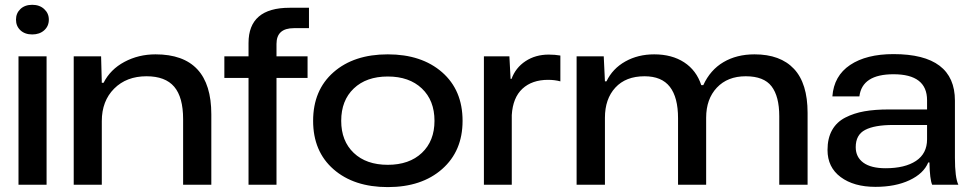

<svg xmlns="http://www.w3.org/2000/svg" viewBox="-20 -761 4004 791"><path d="M56.2 0V-528.8H171.9V0ZM45.9 -680.2Q45.9 -706.5 64.2 -723.9Q82.5 -741.2 112.8 -741.2Q143.1 -741.2 162.1 -723.6Q181.2 -706.1 181.2 -680.2Q181.2 -653.3 162.1 -636.2Q143.1 -619.1 112.8 -619.1Q82.5 -619.1 64.2 -636.2Q45.9 -653.3 45.9 -680.2Z M283.7 0V-528.8H396.5L399.4 -419.9H406.7Q434.6 -475.1 492.7 -506.1Q550.8 -537.1 620.6 -537.1Q850.6 -537.1 850.6 -290V0H734.4V-270Q734.4 -360.4 697.8 -403.6Q661.1 -446.8 583.5 -446.8Q501 -446.8 450.2 -395.8Q399.4 -344.7 399.4 -262.2V0Z M1003.9 0V-439.9H904.3V-528.8H1003.9V-584Q1003.9 -729 1173.3 -729H1252.9V-645H1190.9Q1119.1 -645 1119.1 -580.1V-528.8H1247.1V-439.9H1119.1V0Z M1270 -263.2Q1270 -389.6 1354 -463.4Q1438 -537.1 1577.6 -537.1Q1716.8 -537.1 1801.3 -463.4Q1885.7 -389.6 1885.7 -263.2Q1885.7 -138.7 1801.5 -64.5Q1717.3 9.8 1577.6 9.8Q1438 9.8 1354 -63.7Q1270 -137.2 1270 -263.2ZM1385.7 -263.2Q1385.7 -180.2 1437.3 -131.1Q1488.8 -82 1577.6 -82Q1666 -82 1718 -131.1Q1770 -180.2 1770 -263.2Q1770 -347.2 1718 -396.5Q1666 -445.8 1577.6 -445.8Q1489.3 -445.8 1437.5 -396.5Q1385.7 -347.2 1385.7 -263.2Z M1973.6 0V-528.8H2078.6L2083.5 -436H2087.4Q2104 -481.9 2145 -509Q2186 -536.1 2240.7 -536.1Q2266.1 -536.1 2288.6 -532.2V-425.8Q2265.6 -432.1 2238.3 -432.1Q2171.9 -432.1 2132.3 -395.5Q2092.8 -358.9 2088.4 -287.1V0Z M2355.5 0V-528.8H2467.3L2472.2 -425.8H2478.5Q2503.9 -478.5 2556.2 -507.8Q2608.4 -537.1 2675.3 -537.1Q2748 -537.1 2798.6 -504.2Q2849.1 -471.2 2869.1 -410.2H2877.4Q2906.2 -473.1 2960.7 -505.1Q3015.1 -537.1 3088.4 -537.1Q3194.8 -537.1 3251 -477.3Q3307.1 -417.5 3307.1 -295.9V0H3190.4V-282.2Q3190.4 -363.8 3158.7 -405.3Q3127 -446.8 3052.2 -446.8Q2977.5 -446.8 2933.3 -399.9Q2889.2 -353 2889.2 -275.9V0H2773.4V-273.9Q2773.4 -359.9 2739.7 -403.3Q2706.1 -446.8 2635.3 -446.8Q2558.1 -446.8 2515.1 -400.1Q2472.2 -353.5 2472.2 -275.9V0Z M3586.4 8.8Q3497.6 8.8 3443.4 -31.5Q3389.2 -71.8 3389.2 -143.1Q3389.2 -191.4 3408 -224.9Q3426.8 -258.3 3462.4 -276.6Q3498 -294.9 3541.3 -302.5Q3584.5 -310.1 3642.1 -310.1H3799.3V-348.1Q3799.3 -455.1 3661.1 -455.1Q3531.7 -455.1 3520.5 -363.8H3409.2Q3415.5 -448.7 3482.4 -493.4Q3549.3 -538.1 3661.1 -538.1Q3914.1 -538.1 3914.1 -346.2V-110.8Q3914.1 -29.3 3928.2 0H3820.3Q3810.5 -22 3809.1 -91.8H3804.2Q3785.2 -45.9 3727.1 -18.6Q3668.9 8.8 3586.4 8.8ZM3505.4 -154.8Q3505.4 -113.8 3536.9 -90.8Q3568.4 -67.9 3628.4 -67.9Q3708 -67.9 3753.7 -98.1Q3799.3 -128.4 3799.3 -187V-246.1H3659.2Q3583 -246.1 3544.2 -225.8Q3505.4 -205.6 3505.4 -154.8Z"/></svg>

Font: Lumene Sans Expanded Medium
Style: Regular
Weight: 500
Width: 7
Designer: Deni Anggara
Version: Version 1.003;Glyphs 3.1.2 (3151)